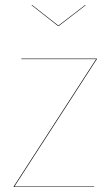

<svg xmlns="http://www.w3.org/2000/svg" viewBox="-20 -753 445 773"><path d="M370 -515 38 -2H359V0H35V-2L367 -515H66V-517H370ZM325 -732 216 -648H214L107 -732L109 -733L215 -650L323 -733Z"/></svg>

Font: FiraGO Two
Style: Regular
Weight: 100
Designer: bBox Type
Foundry: bBox Type GmbH
Version: Version 1.001